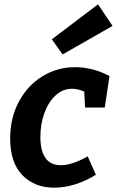

<svg xmlns="http://www.w3.org/2000/svg" viewBox="-20 -857 541 889"><path d="M167 -224Q167 -92 262 -92Q313 -92 386 -133L424 -48Q376 -18 326.5 -3Q277 12 231 12Q140 12 83.5 -46Q27 -104 27 -216Q27 -310 67 -385.5Q107 -461 176 -503.5Q245 -546 328 -546Q409 -546 487 -505L465 -359H374L370 -433Q341 -446 314 -446Q270 -446 236.5 -414.5Q203 -383 185 -332Q167 -281 167 -224ZM501 -737 270 -605 220 -675 434 -837Z"/></svg>

Font: Bitter Pro
Style: Bold Italic
Weight: 700
Italic angle: -9°
Designer: Sol Matas, and Bitter project Authors
Foundry: Sol Matas
Version: Version 1.010